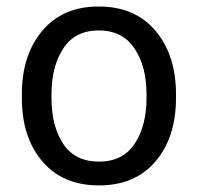

<svg xmlns="http://www.w3.org/2000/svg" viewBox="-20 -558 606 588"><path d="M46.9 -269.5Q46.9 -389.2 109.4 -463.6Q171.9 -538.1 282.2 -538.1Q393.6 -538.1 456.3 -463.6Q519 -389.2 519 -269.5V-257.8Q519 -137.7 456.5 -64Q394 9.8 283.2 9.8Q171.9 9.8 109.4 -64Q46.9 -137.7 46.9 -257.8ZM137.7 -257.8Q137.7 -171.4 173.8 -117.2Q210 -63 283.2 -63Q355.5 -63 392.1 -117.4Q428.7 -171.9 428.7 -257.8V-269.5Q428.7 -354.5 391.8 -409.7Q355 -464.8 282.2 -464.8Q210 -464.8 173.8 -409.7Q137.7 -354.5 137.7 -269.5Z"/></svg>

Font: Roboto Web
Style: Regular
Weight: 400
Designer: Google
Version: Version 1.200310; 2013